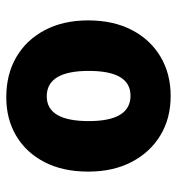

<svg xmlns="http://www.w3.org/2000/svg" viewBox="4 -558 564 612"><g transform="rotate(90 286.0 -252.0)"><path d="M290 10Q217 10 162 -22Q107 -54 76 -113Q45 -172 45 -251Q45 -331 75.5 -390Q106 -449 160.5 -481.5Q215 -514 286 -514Q357 -514 411 -481.5Q465 -449 496 -390Q527 -331 527 -251Q527 -171 497 -112.5Q467 -54 413.5 -22Q360 10 290 10ZM287 -119Q366 -119 366 -253Q366 -386 285 -386Q206 -386 206 -253Q206 -119 287 -119Z"/></g></svg>

Font: Noto Sans Armenian SemiCondensed ExtraBold
Style: Regular
Weight: 800
Width: 4
Designer: Monotype Design Team
Foundry: Monotype Imaging Inc.
Version: Version 2.008; ttfautohint (v1.8.4.7-5d5b)